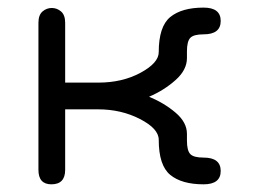

<svg xmlns="http://www.w3.org/2000/svg" viewBox="-20 -478 682 505"><path d="M238.3 -190.4H151.4V-31.2Q151.4 6.8 115.2 6.8Q81.1 6.8 81.1 -31.2V-418Q81.1 -438.5 91.8 -447.8Q102.5 -457 116.2 -457Q129.9 -457 140.6 -447.8Q151.4 -438.5 151.4 -418V-260.7H238.3Q301.8 -260.7 349.6 -286.6Q397.5 -312.5 397.5 -340.8Q397.5 -408.2 427.7 -433.1Q458 -458 515.6 -458Q560.5 -458 560.5 -422.9Q560.5 -387.7 515.6 -387.7Q489.3 -387.7 480.5 -378.4Q471.7 -369.1 471.7 -342.8V-325.2Q471.7 -293.9 441.4 -267.1Q411.1 -240.2 372.1 -223.6Q412.1 -207 441.9 -181.6Q471.7 -156.2 471.7 -126V-108.4Q471.7 -82 480.5 -72.8Q489.3 -63.5 515.6 -63.5Q560.5 -63.5 560.5 -28.3Q560.5 6.8 515.6 6.8Q458 6.8 427.7 -18.1Q397.5 -43 397.5 -110.4Q397.5 -139.6 348.1 -165Q298.8 -190.4 238.3 -190.4Z"/></svg>

Font: Jura
Style: DemiBold
Weight: 600
Version: Version 2.4